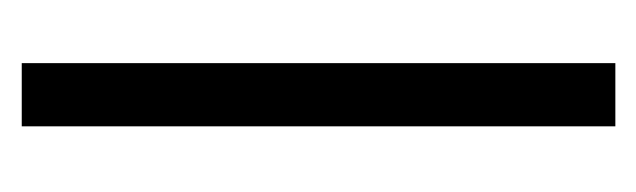

<svg xmlns="http://www.w3.org/2000/svg" viewBox="-230 -370 600 181"><g transform="rotate(90 70.5 -280.0)"><path d="M99.6 -559.6Q99.6 -419.9 99.6 0Q85 0 40 0Q40 -139.6 40 -559.6Q54.7 -559.6 99.6 -559.6Z"/></g></svg>

Font: Moonwalk
Style: Regular
Weight: 400
Designer: BarCoded
Foundry: BarCoded
Version: Version 1.0